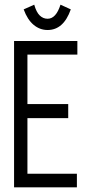

<svg xmlns="http://www.w3.org/2000/svg" viewBox="-20 -799 390 819"><path d="M40 0V-624H310V-566H97V-355H271V-295H97V-58H308V0ZM238 -779 282 -759Q251 -671 183 -671Q150 -671 123.5 -693Q97 -715 81 -759L126 -779Q135 -747 149.5 -733Q164 -719 183 -719Q219 -719 238 -779Z"/></svg>

Font: Inconsolata ExtraCondensed
Style: Regular
Weight: 400
Width: 2
Monospace: yes
Designer: Raph Levien, Cyreal, Brenton Simpson
Foundry: Raph Levien, Cyreal, Google
Version: Version 3.000; ttfautohint (v1.8.2.53-6de2)